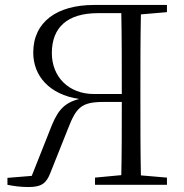

<svg xmlns="http://www.w3.org/2000/svg" viewBox="-20 -745 743 774"><path d="M363 0H653V-29L548 -38C546 -136 546 -235 546 -335V-390C546 -490 546 -590 548 -687L653 -696V-725H359C210 -725 114 -657 114 -533C114 -439 179 -364 299 -346C230 -328 208 -291 179 -215L108 -36L10 -28V0C35 5 62 9 96 9C150 9 168 -9 183 -48L254 -226C287 -311 307 -334 397 -334H471C471 -230 471 -134 469 -39L363 -29ZM471 -366H359C256 -366 189 -436 189 -531C189 -635 252 -692 375 -692H469C471 -594 471 -493 471 -366Z"/></svg>

Font: Noto Serif HK Light
Style: Regular
Weight: 300
Designer: Ryoko NISHIZUKA 西塚涼子 (kana & ideographs); Frank Grießhammer (Latin, Greek & Cyrillic); Wenlong ZHANG 张文龙 (bopomofo); San
Foundry: Adobe
Version: Version 2.001;hotconv 1.1.0;makeotfexe 2.6.0